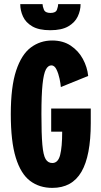

<svg xmlns="http://www.w3.org/2000/svg" viewBox="-20 -903 490 934"><path d="M234.5 11Q171.5 11 126.2 -23.2Q81 -57.5 56.8 -136Q32.5 -214.5 32.5 -348Q32.5 -481 58.5 -559.5Q84.5 -638 130 -672Q175.5 -706 233.5 -706Q286.5 -706 324 -681Q361.5 -656 383 -616.5Q404.5 -577 409 -533.5L276 -479.5Q275 -494.5 269.8 -519.8Q264.5 -545 254.8 -565Q245 -585 230 -585Q214 -585 203.2 -565Q192.5 -545 187 -493.5Q181.5 -442 181.5 -348Q181.5 -251 186 -199.5Q190.5 -148 202 -129Q213.5 -110 234.5 -110Q262.5 -110 272.5 -148.8Q282.5 -187.5 282.5 -262.5H229V-375H421.5V-304Q421.5 -145 376 -67Q330.5 11 234.5 11ZM224.5 -756Q169 -756 137 -774.8Q105 -793.5 91.8 -822.8Q78.5 -852 78.5 -883H187Q187 -872.5 193.5 -856.2Q200 -840 225.5 -840Q251.5 -840 257.2 -856.2Q263 -872.5 263 -883H372Q372 -852 358.2 -822.8Q344.5 -793.5 312.2 -774.8Q280 -756 224.5 -756Z"/></svg>

Font: Trispace Condensed
Style: Bold
Weight: 700
Width: 3
Designer: Tyler Finck
Foundry: Etcetera Type Company
Version: Version 1.210; ttfautohint (v1.8.3)